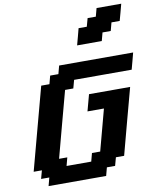

<svg xmlns="http://www.w3.org/2000/svg" viewBox="-125 -1344 1171 1437"><g transform="rotate(-10 461.0 -625.0)"><path d="M125 0H562.5L579.1 -62.5H641.6L658.7 -125H721.2Q743.2 -208.5 787.8 -375.2Q832.5 -542 855 -625H542.5Q537.1 -604 525.6 -562.3Q514.2 -520.5 508.8 -500H633.8L550.3 -187.5H487.8L471.2 -125H283.7L300.3 -187.5H237.8Q259.8 -270.5 304.4 -437.3Q349.1 -604 371.6 -687.5H434.1L451.2 -750H888.7Q894.5 -770.5 905.5 -812.5Q916.5 -854.5 921.9 -875H359.4L342.8 -812.5H280.3L263.7 -750H201.2Q173.3 -646 117.4 -437.5Q61.5 -229 33.7 -125H96.2L79.1 -62.5H141.6ZM518.1 -1000H705.6L722.2 -1062.5H784.7L801.3 -1125H863.8Q869.6 -1146 880.9 -1187.5Q892.1 -1229 897.5 -1250H710L693.4 -1187.5H630.9L613.8 -1125H551.3Q545.9 -1104 534.9 -1062.3Q523.9 -1020.5 518.1 -1000Z"/></g></svg>

Font: Faithful 32x
Style: SemiboldOblique
Weight: 400
Foundry: Faithful Resource Pack
Version: Version 1.0; January 27, 2023